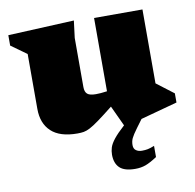

<svg xmlns="http://www.w3.org/2000/svg" viewBox="-83 -612 944 930"><g transform="rotate(-10 389.0 -147.0)"><path d="M329.5 -201.5Q329.5 -177.5 341.5 -167.2Q353.5 -157 383.5 -157Q393.5 -157 407.5 -158Q421.5 -159 438.5 -161.5V-522H676.5V-158.5L760.5 -94.5V-49.5L580 -0.5L551.5 38Q529 68.5 522 83.5Q515 98.5 515 117Q515 135 526.8 143.2Q538.5 151.5 555.5 151.5Q571.5 151.5 584.2 149Q597 146.5 617 138.5V193.5Q582.5 216 559.8 224.2Q537 232.5 509 232.5Q455.5 232.5 432.2 210Q409 187.5 409 145.5Q409 127.5 414.5 110Q420 92.5 437.8 70Q455.5 47.5 491.5 15H491L444.5 -85Q398.5 -48.5 370.2 -28Q342 -7.5 324.5 1.5Q307 10.5 293.5 12.8Q280 15 262.5 15Q176.5 15 134 -24.8Q91.5 -64.5 91.5 -136V-406L15 -461V-512L340 -527L329.5 -443Z"/></g></svg>

Font: Newsreader Caption ExtraBold
Style: Regular
Weight: 800
Designer: Hugues Gentile
Foundry: Production Type
Version: Version 1.001